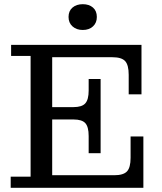

<svg xmlns="http://www.w3.org/2000/svg" viewBox="-20 -896 773 916"><path d="M375 -753Q345 -753 326 -770Q307 -787 307 -815Q307 -844 326 -860Q345 -876 375 -876Q405 -876 423.5 -860Q442 -844 442 -815Q442 -787 423.5 -770Q405 -753 375 -753ZM31 0V-53H126V-629H33V-682H655V-446H594V-539Q594 -586 577 -604.5Q560 -623 516 -623H229V-385H331Q371 -385 387 -403Q403 -421 403 -464V-519H460V-165H403V-247Q403 -291 387 -308.5Q371 -326 331 -326H229V-60H525Q569 -60 586 -78.5Q603 -97 603 -143V-245H664V0Z"/></svg>

Font: Montagu Slab 16pt
Style: Regular
Weight: 400
Designer: Florian Karsten
Foundry: Florian Karsten
Version: Version 1.000; ttfautohint (v1.8.3)